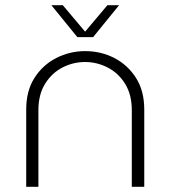

<svg xmlns="http://www.w3.org/2000/svg" viewBox="-20 -720 657 740"><path d="M81 0V-298Q81 -370 113 -420Q145 -470 197 -496.5Q249 -523 308 -523Q369 -523 420.5 -496.5Q472 -470 504 -420Q536 -370 536 -298V0H488V-295Q488 -355 462.5 -396.5Q437 -438 395.5 -459.5Q354 -481 308 -481Q262 -481 221 -460Q180 -439 154 -397.5Q128 -356 128 -295V0ZM278 -577 178 -700H222L308 -598L394 -700H439L339 -577Z"/></svg>

Font: MuseoModerno Thin ExtraLight
Style: Regular
Weight: 250
Version: Version 1.002